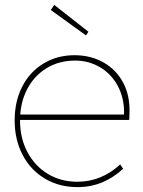

<svg xmlns="http://www.w3.org/2000/svg" viewBox="-20 -756 585 786"><path d="M40 -263Q40 -341 71 -401.5Q102 -462 158 -496Q214 -530 285 -530Q351 -530 403.5 -500.5Q456 -471 484.5 -417Q513 -363 510 -291L509 -265H52V-287H498L486 -270L488 -295Q488 -357 461.5 -405.5Q435 -454 389 -481Q343 -508 288 -508Q221 -508 170 -476.5Q119 -445 90.5 -389.5Q62 -334 62 -263Q62 -190 92.5 -133Q123 -76 176 -44Q229 -12 297 -12Q347 -12 391.5 -30.5Q436 -49 472 -83L484 -65Q445 -29 398.5 -9.5Q352 10 297 10Q222 10 163.5 -25Q105 -60 72.5 -122Q40 -184 40 -263ZM188 -715 202 -736 342 -626 332 -611Z"/></svg>

Font: Easer Grotesk Variable
Style: Regular
Weight: 400
Designer: Boardeaser, Bonnie Shaver-Troup, Thomas Jockin
Foundry: Lexend
Version: Version 1.001;Glyphs 3.1.2 (3151)